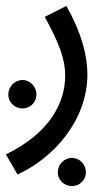

<svg xmlns="http://www.w3.org/2000/svg" viewBox="-46 -359 368 648"><path d="M13 230C136 174 249 46 249 -108C249 -171 229 -249 178 -339L105 -302C154 -213 174 -159 174 -104C174 -12 122 90 -26 162ZM30 7C56 7 77 -14 77 -40C77 -66 56 -89 30 -89C3 -89 -18 -66 -18 -40C-18 -14 3 7 30 7ZM197 269C223 269 244 248 244 223C244 196 223 174 197 174C170 174 149 196 149 223C149 248 170 269 197 269Z"/></svg>

Font: Noto Sans Arabic UI Cn
Style: Regular
Weight: 400
Width: 3
Designer: Monotype Design Team, Nadine Chahine and Nizar Qandah
Foundry: Monotype Imaging Inc.
Version: Version 2.010